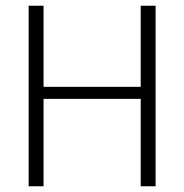

<svg xmlns="http://www.w3.org/2000/svg" viewBox="-20 -650 643 670"><path d="M80 0V-630H132V-347H471V-630H523V0H471V-305H132V0Z"/></svg>

Font: Mukta Mahee ExtraLight
Style: Regular
Weight: 275
Designer: Shuchita Grover, Noopur Datye, Girish Dalvi, Yashodeep Gholap
Foundry: Ek Type
Version: Version 2.538;PS 1.000;hotconv 16.6.51;makeotf.lib2.5.65220;